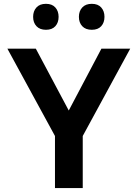

<svg xmlns="http://www.w3.org/2000/svg" viewBox="-20 -959 702 979"><path d="M260.3 0V-265.6L17.6 -710.9H162.6L330.6 -395.5L497.1 -710.9H644L401.9 -265.6V0ZM448.2 -807.1Q416.5 -807.1 399.4 -825.4Q382.3 -843.8 382.3 -873Q382.3 -902.3 399.4 -920.9Q416.5 -939.5 448.2 -939.5Q479.5 -939.5 496.1 -920.9Q512.7 -902.3 512.7 -873Q512.7 -843.8 496.1 -825.4Q479.5 -807.1 448.2 -807.1ZM214.4 -807.1Q183.1 -807.1 166 -825.4Q148.9 -843.8 148.9 -873Q148.9 -902.3 165.8 -920.9Q182.6 -939.5 214.4 -939.5Q245.6 -939.5 262.2 -920.9Q278.8 -902.3 278.8 -873Q278.8 -843.8 262.2 -825.4Q245.6 -807.1 214.4 -807.1Z"/></svg>

Font: Comme SemiBold
Style: Regular
Weight: 600
Version: Version 1.000;gftools[0.9.27]